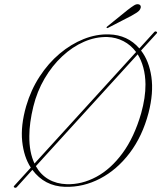

<svg xmlns="http://www.w3.org/2000/svg" viewBox="-20 -874 765 910"><path d="M48 14.5Q42.5 11 48 6L126 -79.5Q93 -130 85.2 -204.2Q77.5 -278.5 104 -371Q126.5 -448 167.8 -511.2Q209 -574.5 262.8 -619.8Q316.5 -665 376.8 -689Q437 -713 497 -711Q585 -708.5 640.5 -644.5L711 -722Q716.5 -727.5 722 -723.5Q727.5 -720 721.5 -714.5L648.5 -634.5Q686.5 -585.5 697.5 -509.8Q708.5 -434 684 -339Q655 -228.5 594.8 -149Q534.5 -69.5 454.8 -27.8Q375 14 288 11.5Q191 8.5 133.5 -69L59 13.5Q53 18 48 14.5ZM119 -229.5Q118 -153 143.5 -99L625 -627.5Q600 -661 565 -679Q530 -697 489.5 -698.5Q433 -700 378 -676Q323 -652 275 -607.2Q227 -562.5 191.2 -501.5Q155.5 -440.5 138 -369Q128.5 -330 123.8 -295.2Q119 -260.5 119 -229.5ZM296.5 -1Q368 1 436.5 -35.8Q505 -72.5 560.5 -147.8Q616 -223 649 -337Q670 -412 669.5 -474.5Q669 -518 659.2 -553.8Q649.5 -589.5 632.5 -616.5L150 -86.5Q173 -45.5 210.5 -24Q248 -2.5 296.5 -1ZM584.5 -826.5Q602.5 -840.5 614.8 -848.2Q627 -856 637 -853.5Q645 -851.5 646.8 -844.8Q648.5 -838 644.5 -831Q640 -822 629 -814.8Q618 -807.5 603.5 -799.5L493 -742.5Q487.5 -739 485.5 -742.5Q483.5 -745.5 490 -750Z"/></svg>

Font: Fraunces 72pt S000 Thin
Style: Italic
Weight: 100
Italic angle: -16°
Version: Version 1.000; ttfautohint (v1.8.3)